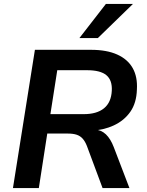

<svg xmlns="http://www.w3.org/2000/svg" viewBox="-20 -959 749 979"><path d="M46 0 158 -705H444Q524 -705 577.5 -681Q631 -657 656.5 -612Q682 -567 678 -502Q676 -434 644.5 -389Q613 -344 560 -319.5Q507 -295 441 -292L440 -300L460 -299Q496 -297 520 -274Q544 -251 560 -209L640 0H503L423 -215Q414 -238 401.5 -252Q389 -266 371 -272Q353 -278 326 -278H221L178 0ZM237 -377H407Q474 -377 510.5 -407Q547 -437 550 -496Q553 -550 522.5 -575.5Q492 -601 424 -601H272ZM385 -765 520 -939H658L479 -765Z"/></svg>

Font: Nunito Sans 10pt
Style: Bold Italic
Weight: 700
Italic angle: -9°
Designer: Vernon Adams
Foundry: Vernon Adams
Version: Version 3.101;gftools[0.9.27]